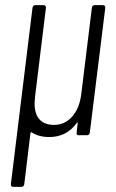

<svg xmlns="http://www.w3.org/2000/svg" viewBox="-20 -524 451 744"><path d="M347 -504H379Q388 -504 388 -494L328 -10Q326 0 317 0H285Q275 0 277 -10L281 -46Q282 -49 280.5 -49Q279 -49 277 -47Q238 7 171 7Q130 7 103 -11Q102 -12 100 -11Q98 -10 98 -8L74 190Q72 200 63 200H31Q22 200 22 190L106 -494Q108 -504 117 -504H149Q158 -504 158 -494L116 -151Q114 -131 114 -123Q114 -82 133.5 -61Q153 -40 189 -40Q231 -40 259.5 -72Q288 -104 295 -160L336 -494Q338 -504 347 -504Z"/></svg>

Font: Barlow Condensed Light
Style: Italic
Weight: 300
Width: 3
Italic angle: -7°
Designer: Jeremy Tribby
Foundry: Tribby Type
Version: Version 1.408